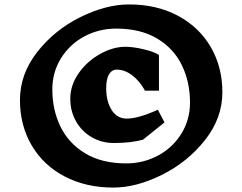

<svg xmlns="http://www.w3.org/2000/svg" viewBox="-20 -826 1093 866"><path d="M983 -410Q983 -293 904.5 -194Q826 -95 710.5 -37.5Q595 20 491 20Q367 20 271 -30.5Q175 -81 122.5 -171Q70 -261 70 -375Q70 -492 148 -591.5Q226 -691 342 -748.5Q458 -806 562 -806Q687 -806 782.5 -755Q878 -704 930.5 -614Q983 -524 983 -410ZM216 -423Q216 -331 252.5 -255.5Q289 -180 364 -134.5Q439 -89 549 -89Q627 -89 693 -124.5Q759 -160 798 -223Q837 -286 837 -363Q837 -456 800.5 -531.5Q764 -607 689 -652Q614 -697 504 -697Q426 -697 360 -661.5Q294 -626 255 -563Q216 -500 216 -423ZM697 -578V-417H634Q610 -461 576 -486.5Q542 -512 507 -512Q484 -512 471.5 -490.5Q459 -469 459 -428Q459 -369 483.5 -330Q508 -291 552 -291Q603 -291 692 -331L722 -274L625 -196Q570 -181 494 -181Q438 -181 393 -207.5Q348 -234 322.5 -279.5Q297 -325 297 -380Q297 -442 335 -496Q373 -550 431.5 -582.5Q490 -615 545 -615Q581 -615 629 -603.5Q677 -592 697 -578Z"/></svg>

Font: Inknut Antiqua
Style: Bold
Weight: 700
Designer: Claus Eggers Sørensen
Foundry: Claus Eggers Sørensen
Version: Version 1.003; ttfautohint (v1.8.2) -l 8 -r 50 -G 200 -x 14 